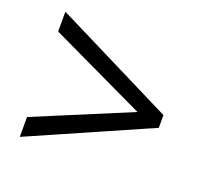

<svg xmlns="http://www.w3.org/2000/svg" viewBox="-93 -717 757 709"><g transform="rotate(20 286.0 -362.0)"><path d="M50 -194 427 -351 50 -530V-608L521 -373V-323L50 -116Z"/></g></svg>

Font: Noto Sans Kaithi
Style: Regular
Weight: 400
Designer: Monotype Design Team
Foundry: Monotype Imaging Inc.
Version: Version 2.005; ttfautohint (v1.8.4.7-5d5b)